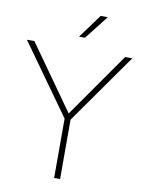

<svg xmlns="http://www.w3.org/2000/svg" viewBox="-109 -1012 803 1081"><g transform="rotate(10 293.0 -472.0)"><path d="M277.5 0V-339.5L-8.5 -740H34L295 -372L553 -740H594L311.5 -339.5V0ZM277.5 -808 377 -944H418L311.5 -808Z"/></g></svg>

Font: Encode Sans SmExp Th
Style: Regular
Weight: 100
Width: 6
Designer: Multiple Designers
Foundry: Impallari Type
Version: Version 3.002; ttfautohint (v1.8.3) -l 8 -r 50 -G 200 -x 14 